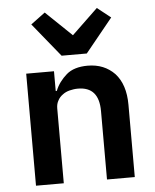

<svg xmlns="http://www.w3.org/2000/svg" viewBox="-55 -834 710 881"><g transform="rotate(-5 300.0 -394.0)"><path d="M360 -584C360 -584 486 -739 486 -739C486 -739 424 -788 424 -788C424 -788 304 -673 304 -673C304 -673 184 -788 184 -788C184 -788 118 -739 118 -739C118 -739 244 -584 244 -584C244 -584 360 -584 360 -584ZM203 0C203 0 203 -345 203 -345C203 -345 203 -345 203 -345C203 -359 206 -371 212 -381C217 -391 225 -400 235 -407C244 -414 255 -419 267 -422C279 -425 292 -427 305 -427C305 -427 305 -427 305 -427C370 -427 402 -390 402 -315C402 -315 402 0 402 0C402 0 530 0 530 0C530 0 530 -333 530 -333C530 -333 530 -333 530 -333C530 -396 514 -444 483 -478C451 -511 410 -528 359 -528C359 -528 359 -528 359 -528C317 -528 284 -518 261 -498C237 -477 219 -453 208 -425C208 -425 203 -425 203 -425C203 -425 203 -516 203 -516C203 -516 75 -516 75 -516C75 -516 75 0 75 0C75 0 203 0 203 0Z"/></g></svg>

Font: IBM Plex Mono Mod
Style: SemiBold
Weight: 500
Designer: Mike Abbink, Paul van der Laan, Pieter van Rosmalen
Foundry: Bold Monday
Version: ""